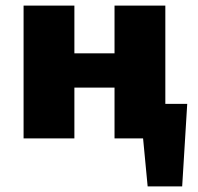

<svg xmlns="http://www.w3.org/2000/svg" viewBox="-20 -493 705 684"><path d="M499 14V-123H647L567 14ZM506 171 478 -123H647L629 171ZM388 0V-473H569V0ZM64 0V-473H245V0ZM136 -181V-303H495V-181Z"/></svg>

Font: Ysabeau SC Black
Style: Regular
Weight: 900
Designer: Christian Thalmann (Catharsis Fonts)
Version: Version 2.001;gftools[0.9.30]; featfreeze: smcp